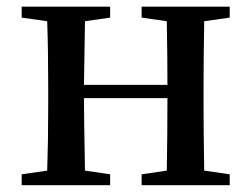

<svg xmlns="http://www.w3.org/2000/svg" viewBox="-20 -546 741 566"><path d="M657.2 -494.1 582 -483.4Q580.1 -372.1 580.1 -293.9V-232.4Q580.1 -154.3 582 -43L657.2 -32.2V0H397.5V-32.2L471.7 -43Q473.6 -154.3 473.6 -256.8H227.5Q227.5 -210 230.5 -43L304.7 -32.2V0H43.9V-32.2L119.1 -43Q122.1 -127 122.1 -232.4V-293.9Q122.1 -400.4 119.1 -483.4L43.9 -494.1V-526.4H304.7V-494.1L230.5 -483.4Q227.5 -322.3 227.5 -295.9H473.6Q473.6 -376 471.7 -483.4L397.5 -494.1V-526.4H657.2Z"/></svg>

Font: GenYoMin TW TTF SemiBold
Style: Regular
Weight: 600
Version: Version 1.300